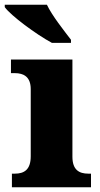

<svg xmlns="http://www.w3.org/2000/svg" viewBox="-36 -786 421 806"><path d="M182 -606H262V-619C233 -657 182 -721 161 -766H-16V-756C9 -721 115 -642 182 -606ZM14 0H346V-57H335C296 -57 268 -73 268 -128V-536H10V-479H26C64 -479 93 -463 93 -412V-130C93 -73 65 -57 26 -57H14Z"/></svg>

Font: Noto Serif Gurmukhi ExtraBold
Style: Regular
Weight: 800
Designer: Vaibhav Singh and the Monotype Design Team
Foundry: Monotype Imaging Inc.
Version: Version 2.004